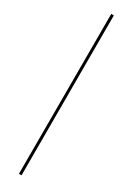

<svg xmlns="http://www.w3.org/2000/svg" viewBox="-188 -688 500 702"><g transform="rotate(30 62.5 -337.5)"><path d="M48 0H59V-675H48Z"/></g></svg>

Font: Anybody Thin Condensed
Style: Regular
Weight: 100
Width: 3
Version: Version 1.113;gftools[0.9.25]